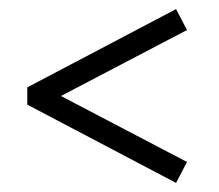

<svg xmlns="http://www.w3.org/2000/svg" viewBox="-20 -502 481 422"><path d="M391 -436 114 -291 391 -146 367 -100 40 -272V-310L367 -482Z"/></svg>

Font: Karma Light
Style: Regular
Weight: 300
Designer: Joana Correia
Foundry: Indian Type Foundry
Version: Version 1.202;PS 1.0;hotconv 1.0.78;makeotf.lib2.5.61930; tt